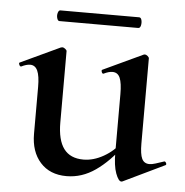

<svg xmlns="http://www.w3.org/2000/svg" viewBox="-44 -554 588 609"><g transform="rotate(5 250.5 -249.0)"><path d="M189 11Q136 11 105.5 -23Q75 -57 75 -114V-263Q75 -298 67.5 -314.5Q60 -331 44 -331Q32 -331 16 -323Q12 -322 9.5 -328Q7 -334 10 -335L136 -394Q139 -395 141 -395Q145 -395 150 -391Q155 -387 155 -384V-157Q155 -101 175.5 -73.5Q196 -46 238 -46Q270 -46 302.5 -64.5Q335 -83 356 -113L362 -101Q324 -49 281 -19Q238 11 189 11ZM417 -384V-113Q417 -79 424 -64.5Q431 -50 448 -50Q456 -50 467 -53.5Q478 -57 493 -62Q497 -64 500 -58.5Q503 -53 499 -51L368 12Q366 13 364 13Q355 13 346 -11Q337 -35 337 -79V-263Q337 -298 330 -314.5Q323 -331 306 -331Q294 -331 278 -323Q274 -322 272 -328Q270 -334 273 -335L399 -394Q401 -395 403 -395Q408 -395 412.5 -391Q417 -387 417 -384ZM124 -477Q119 -477 116.5 -485.5Q114 -494 116.5 -502.5Q119 -511 124 -511H375Q381 -511 383 -502.5Q385 -494 383 -485.5Q381 -477 375 -477Z"/></g></svg>

Font: Cormorant SemiBold
Style: Regular
Weight: 600
Designer: Christian Thalmann (Catharsis Fonts)
Foundry: Catharsis Fonts
Version: Version 4.000